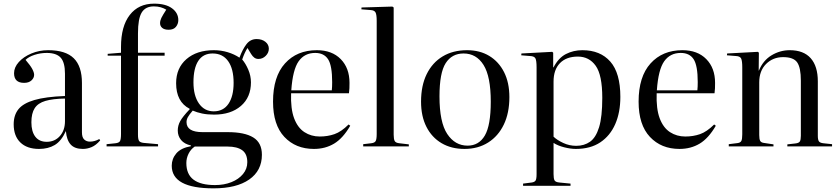

<svg xmlns="http://www.w3.org/2000/svg" viewBox="-20 -802 4604 1052"><path d="M194 14Q128 14 91.5 -21.5Q55 -57 55 -121Q55 -171 81 -203.5Q107 -236 168.5 -254Q230 -272 336 -276V-398Q336 -460 312.5 -486Q289 -512 236 -512Q202 -512 169.5 -501.5Q137 -491 120 -474Q146 -444 156.5 -424.5Q167 -405 167 -392Q167 -375 152.5 -361.5Q138 -348 112 -348Q57 -348 57 -401Q57 -433 83 -462Q109 -491 152 -509Q195 -527 244 -527Q339 -527 384 -483Q429 -439 429 -347V-77Q429 -49 441.5 -37.5Q454 -26 473 -26Q498 -26 524 -40L529 -33Q506 -6 482 4Q458 14 434 14Q389 14 367 -10.5Q345 -35 341 -84Q316 -29 280 -7.5Q244 14 194 14ZM236 -25Q280 -25 308 -56.5Q336 -88 336 -138V-262Q269 -261 228.5 -249Q188 -237 170 -209Q152 -181 152 -132Q152 -81 173.5 -53Q195 -25 236 -25Z M564 0V-12L612 -17Q632 -19 637.5 -29Q643 -39 643 -68V-497H570V-507L643 -513V-545Q643 -658 691 -720Q739 -782 824 -782Q888 -782 922.5 -756.5Q957 -731 957 -692Q957 -671 944 -655Q931 -639 904 -639Q881 -639 869 -649Q857 -659 857 -675Q857 -689 864 -703.5Q871 -718 891 -749Q878 -757 861 -762Q844 -767 823 -767Q777 -767 756.5 -733.5Q736 -700 736 -619V-513H882V-497H736V-64Q736 -39 742 -30Q748 -21 768 -19L846 -12V0Z M1150 230Q921 230 921 106Q921 68 946 38.5Q971 9 1026 -1V-5Q990 -13 972 -35Q954 -57 954 -87Q954 -114 967.5 -138.5Q981 -163 1019 -203V-206Q945 -244 945 -346Q945 -429 1001.5 -478Q1058 -527 1152 -527Q1191 -527 1227.5 -516Q1264 -505 1292 -486Q1309 -532 1330.5 -560Q1352 -588 1386 -588Q1415 -588 1434 -573Q1453 -558 1453 -535Q1453 -513 1436 -496Q1419 -479 1396 -479Q1383 -479 1373.5 -486Q1364 -493 1356 -506L1336 -539Q1320 -514 1307 -476Q1326 -454 1340.5 -420Q1355 -386 1355 -351Q1355 -269 1300 -221.5Q1245 -174 1153 -174Q1116 -174 1087.5 -180Q1059 -186 1036 -196Q1017 -174 1009.5 -160.5Q1002 -147 1002 -133Q1002 -78 1090 -78H1228Q1320 -78 1367.5 -49Q1415 -20 1415 46Q1415 133 1345.5 181.5Q1276 230 1150 230ZM1151 -192Q1204 -192 1232 -233.5Q1260 -275 1260 -348Q1260 -425 1230 -467Q1200 -509 1145 -509Q1093 -509 1066.5 -468.5Q1040 -428 1040 -351Q1040 -278 1070 -235Q1100 -192 1151 -192ZM1158 212Q1208 212 1248 196Q1288 180 1311.5 151.5Q1335 123 1335 87Q1335 41 1307 21Q1279 1 1227 1H1047Q1025 16 1013 40.5Q1001 65 1001 91Q1001 153 1040.5 182.5Q1080 212 1158 212Z M1700 14Q1600 14 1538 -52Q1476 -118 1476 -245Q1476 -382 1541.5 -454.5Q1607 -527 1716 -527Q1799 -527 1847 -478Q1895 -429 1895 -348Q1895 -332 1894.5 -318.5Q1894 -305 1892 -291H1575Q1572 -206 1591.5 -154Q1611 -102 1648 -78Q1685 -54 1732 -54Q1775 -54 1812.5 -67Q1850 -80 1890 -120L1899 -113Q1859 -44 1810.5 -15Q1762 14 1700 14ZM1576 -307H1798Q1799 -316 1799.5 -327.5Q1800 -339 1800 -352Q1800 -443 1777.5 -477.5Q1755 -512 1707 -512Q1649 -512 1616.5 -466.5Q1584 -421 1576 -307Z M1970 0V-12L2013 -17Q2033 -19 2038.5 -29.5Q2044 -40 2044 -68V-688Q2044 -722 2037.5 -734Q2031 -746 2010 -747L1960 -751L1961 -761L2130 -766L2137 -761V-64Q2137 -40 2142.5 -29.5Q2148 -19 2169 -17L2220 -11V0Z M2525 14Q2453 14 2399.5 -17.5Q2346 -49 2316.5 -107Q2287 -165 2287 -245Q2287 -333 2318 -396Q2349 -459 2405.5 -493Q2462 -527 2539 -527Q2609 -527 2661 -495.5Q2713 -464 2742 -406.5Q2771 -349 2771 -270Q2771 -183 2740.5 -119.5Q2710 -56 2654.5 -21Q2599 14 2525 14ZM2542 -4Q2604 -4 2636.5 -59.5Q2669 -115 2669 -245Q2669 -383 2629.5 -446Q2590 -509 2520 -509Q2456 -509 2422 -456Q2388 -403 2388 -274Q2388 -132 2430.5 -68Q2473 -4 2542 -4Z M2846 216V204L2893 198Q2908 196 2914 188Q2920 180 2920 152V-433Q2920 -471 2913.5 -482.5Q2907 -494 2885 -495L2836 -499L2837 -509L3006 -518L3011 -513V-433H3013Q3040 -485 3081 -506Q3122 -527 3171 -527Q3269 -527 3324 -464.5Q3379 -402 3379 -271Q3379 -186 3351 -122Q3323 -58 3269 -22Q3215 14 3135 14Q3106 14 3071 5Q3036 -4 3013 -19V152Q3013 177 3018.5 186.5Q3024 196 3045 198L3106 204V216ZM3137 -3Q3181 -3 3213 -25.5Q3245 -48 3262.5 -105Q3280 -162 3280 -266Q3280 -391 3244 -441.5Q3208 -492 3146 -492Q3083 -492 3048 -456Q3013 -420 3013 -355V-53Q3033 -34 3066.5 -18.5Q3100 -3 3137 -3Z M3703 14Q3603 14 3541 -52Q3479 -118 3479 -245Q3479 -382 3544.5 -454.5Q3610 -527 3719 -527Q3802 -527 3850 -478Q3898 -429 3898 -348Q3898 -332 3897.5 -318.5Q3897 -305 3895 -291H3578Q3575 -206 3594.5 -154Q3614 -102 3651 -78Q3688 -54 3735 -54Q3778 -54 3815.5 -67Q3853 -80 3893 -120L3902 -113Q3862 -44 3813.5 -15Q3765 14 3703 14ZM3579 -307H3801Q3802 -316 3802.5 -327.5Q3803 -339 3803 -352Q3803 -443 3780.5 -477.5Q3758 -512 3710 -512Q3652 -512 3619.5 -466.5Q3587 -421 3579 -307Z M3973 0V-12L4021 -18Q4037 -20 4042 -30Q4047 -40 4047 -66V-433Q4047 -468 4041 -481Q4035 -494 4013 -495L3963 -499L3964 -509L4133 -518L4138 -513L4137 -415H4138Q4161 -471 4207.5 -499Q4254 -527 4307 -527Q4383 -527 4422 -483Q4461 -439 4461 -356V-58Q4461 -36 4467 -27.5Q4473 -19 4492 -17L4539 -12V0H4294V-11L4338 -16Q4357 -18 4362.5 -27Q4368 -36 4368 -58V-360Q4368 -431 4348 -460Q4328 -489 4271 -489Q4215 -489 4177.5 -451.5Q4140 -414 4140 -351V-62Q4140 -40 4145 -30.5Q4150 -21 4165 -19L4218 -11V0Z"/></svg>

Font: Display Regular
Style: Regular
Weight: 400
Designer: Latin by Veronika Burian and Jose Scaglione. Greek by Irene Vlachou. Cyrillic by Vera Evstafieva.
Foundry: TypeTogether
Version: Version 3.002